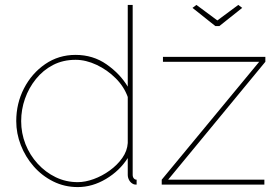

<svg xmlns="http://www.w3.org/2000/svg" viewBox="-20 -750 1132 780"><path d="M46 -258Q46 -330 77.5 -391Q109 -452 163.5 -489.5Q218 -527 287 -527Q358 -527 413 -488.5Q468 -450 499 -398V-730H519V-40Q519 -31 523.5 -25.5Q528 -20 535 -20V0Q526 0 522 -2Q511 -7 505 -17.5Q499 -28 499 -40V-108Q466 -56 410.5 -23Q355 10 296 10Q242 10 196 -13Q150 -36 116.5 -74.5Q83 -113 64.5 -160.5Q46 -208 46 -258ZM499 -169V-356Q484 -398 450 -432Q416 -466 372.5 -486.5Q329 -507 287 -507Q236 -507 195.5 -486Q155 -465 126 -429Q97 -393 81.5 -349Q66 -305 66 -258Q66 -209 83.5 -164.5Q101 -120 133 -85Q165 -50 206.5 -30Q248 -10 296 -10Q326 -10 360.5 -22.5Q395 -35 426 -57.5Q457 -80 477 -108.5Q497 -137 499 -169ZM637 -20 1033 -499H642V-519H1058V-499L663 -20H1054V0H637ZM778 -730 863 -667 948 -730 964 -718 871 -644H855L762 -718Z"/></svg>

Font: Raleway Thin
Style: Regular
Weight: 100
Designer: Matt McInerney, Pablo Impallari, Rodrigo Fuenzalida
Foundry: Matt McInerney, Pablo Impallari, Rodrigo Fuenzalida
Version: Version 4.026